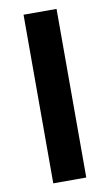

<svg xmlns="http://www.w3.org/2000/svg" viewBox="-82 -743 449 785"><g transform="rotate(-10 142.5 -350.0)"><path d="M74 0ZM74 -700H211V0H74Z"/></g></svg>

Font: PT Sans
Style: Bold
Weight: 700
Version: Version 2.003W OFL; ttfautohint (v1.6)